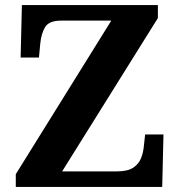

<svg xmlns="http://www.w3.org/2000/svg" viewBox="-20 -734 706 754"><path d="M42 0V-50L417 -653H220Q173 -653 157.5 -628Q142 -603 138 -562L133 -508H61L66 -714H600V-663L224 -61H440Q481 -61 503 -75.5Q525 -90 534 -113Q543 -136 545 -161L550 -206H622L617 0Z"/></svg>

Font: Noto Serif Bengali
Style: Bold
Weight: 700
Designer: Juan Bruce, Universal Thirst, Indian Type Foundry and the Monotype Design Team.
Foundry: Monotype Imaging Inc.
Version: Version 2.003; ttfautohint (v1.8.4.7-5d5b)